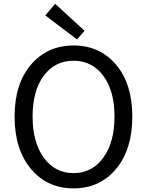

<svg xmlns="http://www.w3.org/2000/svg" viewBox="-20 -989 781 1021"><path d="M57.6 -369.1Q57.6 -543 144.5 -645Q231.4 -747.1 371.1 -747.1Q510.7 -747.1 597.2 -645Q683.6 -543 683.6 -369.1Q683.6 -194.3 597.2 -90.8Q510.7 12.7 371.1 12.7Q231.4 12.7 144.5 -90.8Q57.6 -194.3 57.6 -369.1ZM371.1 -666Q271.5 -666 212.4 -585.9Q153.3 -505.9 153.3 -369.1Q153.3 -232.4 212.9 -150.4Q272.5 -68.4 371.1 -68.4Q469.7 -68.4 529.3 -150.4Q588.9 -232.4 588.9 -369.1Q588.9 -505.9 529.3 -585.9Q469.7 -666 371.1 -666ZM389.6 -779.3 220.7 -907.2 273.4 -968.8 429.7 -825.2Z"/></svg>

Font: irohakakuC Regular
Style: Regular
Weight: 400
Designer: [Source Han Sans]
Ryoko NISHIZUKA Ë•øÂ°öÊ∂ºÂ≠ê (kana & ideographs); Paul D. Hunt (Latin, Greek & Cyrillic); Wenlong ZHAN
Version: Version 1.001.20160904